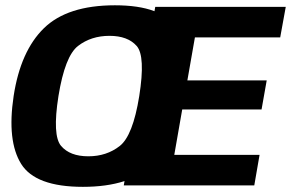

<svg xmlns="http://www.w3.org/2000/svg" viewBox="-20 -701 1100 726"><path d="M293.5 5.5Q473 5.5 561.5 -81Q650 -167.5 676 -337.5Q701.5 -507.5 647.5 -594.2Q593.5 -681 414.5 -681Q235 -681 146.2 -594.5Q57.5 -508 31.5 -337.5Q6 -168 60 -81.2Q114 5.5 293.5 5.5ZM314 -110Q244.5 -110 211 -149.2Q177.5 -188.5 201 -337.5Q225.5 -489 275 -527.2Q324.5 -565.5 394 -565.5Q463 -565.5 496.8 -527.2Q530.5 -489 506.5 -337.5Q482.5 -188 432.8 -149Q383 -110 314 -110ZM448 0H941.5L961.5 -115.5H639L669 -287H969L988.5 -397H688.5L717 -559.5H1039.5L1060.5 -675H567Z"/></svg>

Font: Anybody
Style: Bold Italic
Weight: 700
Italic angle: -10°
Designer: Tyler Finck
Foundry: Etcetera Type Company
Version: Version 1.113;gftools[0.9.25]